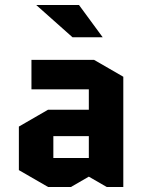

<svg xmlns="http://www.w3.org/2000/svg" viewBox="-20 -738 585 763"><path d="M192 -197V-110H333V-197ZM171 5 55 -62V-235L171 -302H333V-383H105V-500H354L470 -433V5H404L333 -36L262 5ZM294 -718 388 -590H268L124 -718Z"/></svg>

Font: Quantico
Style: Bold
Weight: 700
Designer: Matt Desmond
Foundry: MADtype
Version: Version 2.002